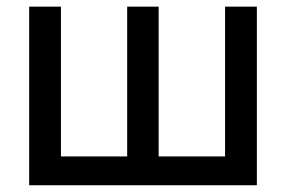

<svg xmlns="http://www.w3.org/2000/svg" viewBox="-20 -549 848 569"><path d="M66.4 -529.3H160.6V-85.4H356.9V-529.3H450.2V-85.4H647V-529.3H741.2V0H66.4Z"/></svg>

Font: Inter Cardless Tabular
Style: Regular
Weight: 400
Designer: Rasmus Andersson
Foundry: rsms
Version: Version 4.000;git-4fc901f